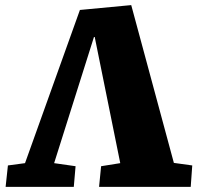

<svg xmlns="http://www.w3.org/2000/svg" viewBox="-20 -732 777 752"><path d="M2 0 11 -84 78 -93 293 -693 494 -712 661 -94 733 -84 727 0H368L376 -81L451 -93L351 -587H348L192 -93L276 -81L269 0Z"/></svg>

Font: Literata 12pt ExtraBold
Style: Italic
Weight: 800
Italic angle: -2°
Designer: Latin by Veronika Burian and Jose Scaglione. Greek by Irene Vlachou. Cyrillic by Vera Evstafieva
Foundry: TypeTogether
Version: Version 3.002